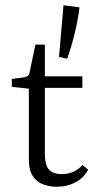

<svg xmlns="http://www.w3.org/2000/svg" viewBox="-20 -704 369 732"><path d="M90 -366 25 -373V-403L71 -409Q81 -411 86.5 -415.5Q92 -420 93 -429L115 -534H151V-413H294V-369H151V-121Q151 -72 168 -56Q185 -40 214 -40Q240 -40 260.5 -49.5Q281 -59 295 -75L316 -57Q300 -26 268 -9Q236 8 198 8Q171 8 146 -0.5Q121 -9 105.5 -32Q90 -55 90 -97ZM205 -487 222 -684 283 -676Q278 -631 265.5 -579.5Q253 -528 236 -480Z"/></svg>

Font: Rasa Light
Style: Regular
Weight: 300
Designer: Anna Giedrys (Yrsa+Rasa design), David Brezina (Yrsa art-direction, Rasa art-direction, design)
Foundry: Rosetta Type Foundry
Version: Version 2.004